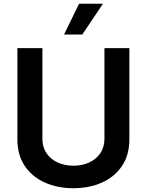

<svg xmlns="http://www.w3.org/2000/svg" viewBox="-20 -981 774 1012"><path d="M530.5 -727.3H661.9V-246.4Q661.9 -164.1 623.2 -106.5Q584.5 -49 517.8 -19Q451 11 366.8 11Q282.7 11 215.9 -19Q149.1 -49 110.4 -106.5Q71.7 -164.1 71.7 -246.4V-727.3H203.5V-249.6Q203.5 -204.9 225.3 -173.1Q247.2 -141.3 284.3 -124.5Q321.4 -107.6 366.8 -107.6Q412.6 -107.6 449.8 -124.5Q486.9 -141.3 508.7 -173.1Q530.5 -204.9 530.5 -249.6ZM317.5 -799 396.7 -961.3H522.7L413.7 -799Z"/></svg>

Font: Inter UI Semi Bold
Style: Regular
Weight: 600
Designer: Rasmus Andersson
Foundry: rsms
Version: 3.2;8d6f07862